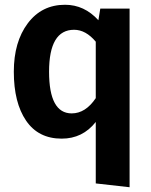

<svg xmlns="http://www.w3.org/2000/svg" viewBox="-20 -566 633 806"><path d="M401 -530H524V220L382 204V-54Q327 16 239 16Q141 16 89.5 -59.5Q38 -135 38 -265Q38 -390 96.5 -468Q155 -546 253 -546Q334 -546 393 -481ZM281 -90Q339 -90 382 -154V-391Q340 -441 291 -441Q186 -441 186 -265Q186 -90 281 -90Z"/></svg>

Font: FiraGO SemiBold
Style: Regular
Weight: 600
Designer: bBox Type
Foundry: bBox Type GmbH
Version: Version 1.001;PS 001.001;hotconv 1.0.88;makeotf.lib2.5.64775